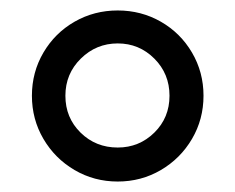

<svg xmlns="http://www.w3.org/2000/svg" viewBox="-20 -828 450 367"><path d="M41 -645Q41 -690 63 -727.5Q85 -765 122.5 -786.5Q160 -808 205 -808Q250 -808 287.5 -786.5Q325 -765 347 -727.5Q369 -690 369 -645Q369 -600 347 -562.5Q325 -525 287.5 -503Q250 -481 205 -481Q160 -481 122.5 -503Q85 -525 63 -562.5Q41 -600 41 -645ZM304 -645Q304 -687 275 -716Q246 -745 205 -745Q164 -745 134.5 -716Q105 -687 105 -645Q105 -603 134 -574.5Q163 -546 205 -546Q246 -546 275 -574.5Q304 -603 304 -645Z"/></svg>

Font: BarlowMedium
Style: Regular
Weight: 500
Designer: Jeremy Tribby
Foundry: Tribby Type
Version: Version 1.422